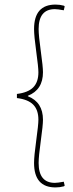

<svg xmlns="http://www.w3.org/2000/svg" viewBox="-20 -673 321 840"><path d="M223 -653Q242 -653 260 -648L263 -645L259 -628Q232 -633 220 -633Q149 -633 149 -546Q149 -517 158.5 -449Q168 -381 168 -357Q168 -280 102 -254V-252Q168 -226 168 -149Q168 -125 158.5 -57Q149 11 149 40Q149 127 220 127Q232 127 259 122L263 139L260 142Q242 147 223 147Q129 147 129 40Q129 10 138.5 -58.5Q148 -127 148 -149Q148 -192 125.5 -215Q103 -238 54 -244V-262Q103 -268 125.5 -291Q148 -314 148 -357Q148 -379 138.5 -447.5Q129 -516 129 -546Q129 -653 223 -653Z"/></svg>

Font: Alegreya Sans Thin
Style: Regular
Weight: 100
Designer: Juan Pablo del Peral
Foundry: Huerta Tipografica
Version: Version 2.007